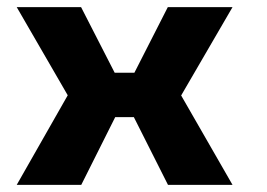

<svg xmlns="http://www.w3.org/2000/svg" viewBox="-20 -520 750 540"><path d="M634 -500 489.5 -251.5 634 0H452.5L356.5 -190.5H304L208.5 0H27L170.5 -252L27 -500H208L302.5 -315.5H358L452 -500Z"/></svg>

Font: League Mono ExtraBold
Style: Regular
Weight: 800
Width: 6
Designer: Tyler Finck
Foundry: The League of Moveable Type / Tyler Finck
Version: Version 2.210